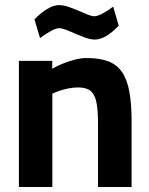

<svg xmlns="http://www.w3.org/2000/svg" viewBox="-20 -744 593 764"><path d="M55.2 0V-501.9H187.9V-470.3Q203.8 -480 226.8 -489.6Q249.8 -499.2 275.6 -506.1Q301.3 -513.1 324.5 -513.1Q377.3 -513.1 411.8 -499.6Q446.3 -486.1 466.4 -456Q486.4 -425.9 495 -377.7Q503.7 -329.5 503.7 -260.4V0H370V-252.8Q370 -304.9 363.8 -336.2Q357.6 -367.6 340.7 -381.9Q323.7 -396.1 290.7 -396.1Q272.5 -396.1 253.1 -392.3Q233.7 -388.6 216.6 -382.7Q199.5 -376.9 188.3 -371.2V0ZM357.8 -586.6Q341.6 -586.6 321.9 -593.4Q302.1 -600.2 281.8 -609.2Q261.6 -618.2 244.1 -625Q226.6 -631.8 215 -631.8Q201.2 -631.8 178.4 -618.3Q155.7 -604.8 139.3 -592.4L117.1 -667Q128.5 -679.1 144.7 -692.3Q161 -705.4 179.3 -714.5Q197.7 -723.6 214.2 -723.6Q232.1 -723.6 252.3 -716.8Q272.4 -710 291.9 -701.5Q311.4 -693 328.2 -686.2Q345 -679.3 355.6 -679.3Q368.4 -679.3 391.2 -692Q414.1 -704.7 430.2 -717.7L452.4 -642.2Q442 -630.4 426.2 -617.2Q410.4 -604.1 392.5 -595.3Q374.7 -586.6 357.8 -586.6Z"/></svg>

Font: Cairo
Style: Regular
Weight: 400
Designer: Mohamed Gaber, Accademia di Belle Arti di Urbino
Foundry: Kief Type Foundry, Accademia di Belle Arti di Urbino
Version: Version 3.120